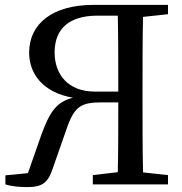

<svg xmlns="http://www.w3.org/2000/svg" viewBox="-20 -753 745 784"><path d="M367 -379C258 -379 203 -449 203 -539C203 -634 261 -689 377 -689H461C463 -593 463 -497 463 -379ZM666 -695V-733H361C197 -733 99 -658 99 -538C99 -451 156 -375 278 -354C209 -337 182 -293 149 -203L94 -46L2 -37V0C25 7 53 11 92 11C157 11 177 -11 195 -64L251 -224C284 -321 311 -335 399 -335H463C463 -236 463 -142 461 -50L359 -38V0H666V-38L564 -49C562 -145 562 -241 562 -339V-393C562 -491 562 -588 564 -684Z"/></svg>

Font: Noto Serif SC Medium
Style: Regular
Weight: 500
Designer: Ryoko NISHIZUKA 西塚涼子 (kana & ideographs); Frank Grießhammer (Latin, Greek & Cyrillic); Wenlong ZHANG 张文龙 (bopomofo); San
Foundry: Adobe Systems Incorporated
Version: Version 1.001;PS 1.001;hotconv 16.6.54;makeotf.lib2.5.65590